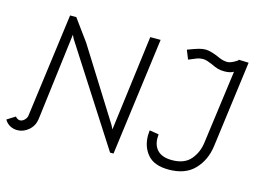

<svg xmlns="http://www.w3.org/2000/svg" viewBox="-114 -879 1505 1075"><g transform="rotate(15 638.5 -341.5)"><path d="M-20 -29 28 -59Q32 -52 40 -48Q48 -44 54 -44Q68 -44 80 -56Q92 -68 94 -82L174 -684H210L301 -559L557 -151L568 -129L639 -683H699L609 0H589L227 -563L217 -584L154 -77Q148 -37 118.5 -12Q89 13 54 13Q30 13 10.5 2Q-9 -9 -20 -29ZM769 -149Q769 -158 771 -178L825 -169Q824 -162 824 -148Q824 -102 851.5 -75.5Q879 -49 934 -49Q1006 -49 1042 -91.5Q1078 -134 1085 -193L1142 -617Q1122 -605 1089 -605Q1065 -605 1049 -610Q1033 -615 1010 -626Q996 -632 982.5 -636.5Q969 -641 957 -641Q939 -641 922.5 -635Q906 -629 876 -616L855 -668Q899 -685 919.5 -690.5Q940 -696 958 -696Q972 -696 996 -689Q1020 -682 1043 -671Q1067 -660 1092 -660Q1105 -660 1127.5 -671.5Q1150 -683 1151 -689L1208 -687L1142 -186Q1131 -103 1078.5 -48Q1026 7 930 7Q846 7 807.5 -37.5Q769 -82 769 -149Z"/></g></svg>

Font: Bellota
Style: Italic
Weight: 400
Italic angle: -7.5°
Designer: Kemie Guaida
Foundry: Kemie Guaida
Version: Version 4.001